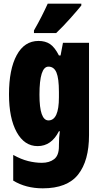

<svg xmlns="http://www.w3.org/2000/svg" viewBox="-20 -786 553 1046"><path d="M240 -766Q225 -733 206.5 -696.5Q188 -660 165 -620V-606H286Q323 -641 363 -686Q403 -731 423 -756V-766ZM301 -285V-256Q301 -130 244 -130Q195 -130 195 -270Q195 -423 244 -423Q274 -423 287.5 -391Q301 -359 301 -285ZM29 -272Q29 -142 71 -66Q113 10 185 10Q260 10 301 -71H306Q301 -38 301 5V11Q301 61 275 81Q249 101 208 101Q172 101 133.5 91.5Q95 82 52 58V198Q121 240 213 240Q346 240 405.5 165Q465 90 465 -50V-553H323L310 -484H301Q278 -529 252.5 -546Q227 -563 190 -563Q113 -563 71 -485.5Q29 -408 29 -272Z"/></svg>

Font: Noto Sans Display Condensed Black
Style: Regular
Weight: 900
Width: 3
Designer: Monotype Design team
Foundry: Monotype Imaging Inc.
Version: 1.000